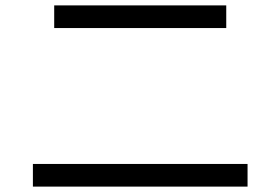

<svg xmlns="http://www.w3.org/2000/svg" viewBox="-20 -716 1040 712"><path d="M181 -612V-696H819V-612ZM102 -24V-108H898V-24Z"/></svg>

Font: Murecho Thin
Style: Regular
Weight: 400
Version: Version 1.010